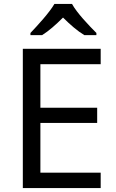

<svg xmlns="http://www.w3.org/2000/svg" viewBox="-20 -964 596 984"><path d="M349 -944H259C233 -899 173 -834 136 -795V-784H196C231 -806 267 -838 303 -874C339 -838 377 -805 412 -784H474V-795C436 -833 373 -899 349 -944ZM496 0V-79H187V-334H478V-412H187V-635H496V-714H97V0Z"/></svg>

Font: Noto Sans Bhaiksuki
Style: Regular
Weight: 400
Designer: Monotype Design Team
Foundry: Monotype Imaging Inc.
Version: Version 2.002